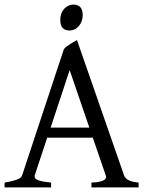

<svg xmlns="http://www.w3.org/2000/svg" viewBox="-20 -818 635 838"><path d="M201 -261 284 -512 370 -261ZM379 0H585V-21C555 -24 528 -31 521 -54L316 -643C280 -623 268 -614 259 -604L77 -54C73 -43 67 -33 0 -21V0H203V-21C157 -26 131 -32 131 -48C131 -50 131 -52 132 -54L186 -217H385L441 -54C442 -51 443 -48 443 -46C443 -31 422 -23 379 -21ZM243 -732C243 -697 259 -685 284 -685C316 -685 341 -715 341 -752C341 -783 327 -798 300 -798C270 -798 243 -771 243 -732Z"/></svg>

Font: Temporarium
Style: Regular
Weight: 400
Version: Version 1.1